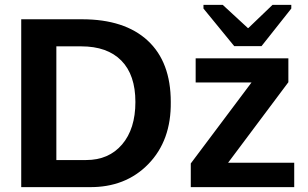

<svg xmlns="http://www.w3.org/2000/svg" viewBox="-20 -767 1262 787"><path d="M680 -349Q682 -191 588 -94.5Q494 2 345 0H67V-688H316Q491 -688 585.5 -600.5Q680 -513 680 -349ZM535 -349Q535 -460 477.5 -518.5Q420 -577 313 -577H211V-111H333Q426 -111 480.5 -175Q535 -239 535 -349ZM1186 0H762V-97L1011 -429H782V-528H1162V-430L915 -100H1186ZM1174 -732 1052 -578H940L814 -732V-747H893L996 -652H998L1097 -747H1174Z"/></svg>

Font: Libra Sans
Style: Bold
Weight: 700
Foundry: Context Ltd
Version: Version 1.000